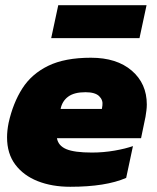

<svg xmlns="http://www.w3.org/2000/svg" viewBox="-20 -705 600 735"><path d="M176 -559 203 -685H541L514 -559ZM249 10Q179 10 124.5 -11.5Q70 -33 38.5 -75Q7 -117 7 -179Q7 -205 13 -235Q30 -311 65.5 -366.5Q101 -422 164.5 -453Q228 -484 328 -484Q427 -484 484.5 -434.5Q542 -385 542 -305Q542 -294 540.5 -282Q539 -270 537 -258L520 -176H198Q203 -147 234 -134Q265 -121 332 -121Q376 -121 419 -128.5Q462 -136 489 -146L463 -24Q385 10 249 10ZM212 -288H370L372 -301Q375 -322 359.5 -337Q344 -352 307 -352Q264 -352 241 -335Q218 -318 212 -288Z"/></svg>

Font: Kanit ExtraBold
Style: Italic
Weight: 800
Italic angle: -12°
Designer: Katatrad Team
Foundry: CadsonDemak
Version: Version 2.000; ttfautohint (v1.8.3)